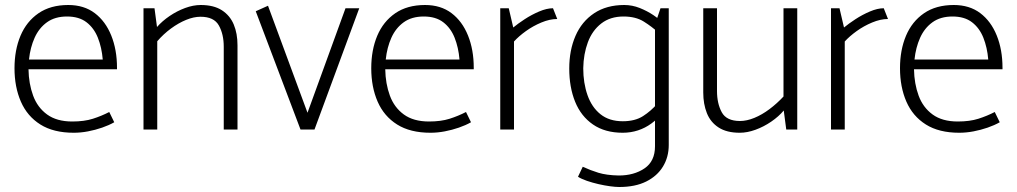

<svg xmlns="http://www.w3.org/2000/svg" viewBox="-20 -518 4068 768"><path d="M448 -241V-247Q448 -319 425 -376Q402 -433 359 -465.5Q316 -498 253 -498Q182 -498 134 -465Q86 -432 62 -375Q38 -318 38 -245Q38 -170 63.5 -111.5Q89 -53 141.5 -20Q194 13 275 13Q303 13 332 7.5Q361 2 388.5 -7.5Q416 -17 437 -29L417 -70Q386 -54 351.5 -43Q317 -32 269 -32Q207 -32 168.5 -60Q130 -88 112.5 -135.5Q95 -183 94 -241ZM96 -280Q101 -328 118.5 -367Q136 -406 168 -429Q200 -452 248 -452Q296 -452 326 -429Q356 -406 371.5 -367Q387 -328 391 -280Z M609 0V-353Q634 -382 664 -404Q694 -426 724.5 -438.5Q755 -451 782 -451Q836 -451 855.5 -416Q875 -381 875 -331V0H930V-337Q930 -384 915 -420Q900 -456 867.5 -477Q835 -498 783 -498Q753 -498 720.5 -486Q688 -474 658.5 -454Q629 -434 608 -410L598 -485H554V0Z M1238 0 1417 -485H1362L1210 -67L1052 -495L1003 -473L1182 0Z M1875 -241V-247Q1875 -319 1852 -376Q1829 -433 1786 -465.5Q1743 -498 1680 -498Q1609 -498 1561 -465Q1513 -432 1489 -375Q1465 -318 1465 -245Q1465 -170 1490.5 -111.5Q1516 -53 1568.5 -20Q1621 13 1702 13Q1730 13 1759 7.5Q1788 2 1815.5 -7.5Q1843 -17 1864 -29L1844 -70Q1813 -54 1778.5 -43Q1744 -32 1696 -32Q1634 -32 1595.5 -60Q1557 -88 1539.5 -135.5Q1522 -183 1521 -241ZM1523 -280Q1528 -328 1545.5 -367Q1563 -406 1595 -429Q1627 -452 1675 -452Q1723 -452 1753 -429Q1783 -406 1798.5 -367Q1814 -328 1818 -280Z M2036 0V-352Q2055 -373 2083.5 -393.5Q2112 -414 2145.5 -428Q2179 -442 2209 -442L2192 -485Q2167 -485 2136.5 -472Q2106 -459 2078.5 -441Q2051 -423 2033 -408L2015 -485H1981V0Z M2655 -485H2622L2600 -420V67Q2600 127 2558 155.5Q2516 184 2455 184Q2406 183 2373.5 173Q2341 163 2311 149L2292 189Q2306 198 2328 205.5Q2350 213 2374 218.5Q2398 224 2420 227Q2442 230 2457 230Q2521 230 2565 208Q2609 186 2632 148Q2655 110 2655 62ZM2610 -104Q2584 -74 2552 -53.5Q2520 -33 2471 -33Q2417 -33 2382 -61Q2347 -89 2330 -137.5Q2313 -186 2313 -245Q2314 -302 2331.5 -349Q2349 -396 2385 -424Q2421 -452 2474 -452Q2523 -452 2555.5 -431.5Q2588 -411 2613 -388L2633 -424Q2618 -441 2593.5 -457.5Q2569 -474 2539 -486Q2509 -498 2477 -498Q2406 -498 2356.5 -465Q2307 -432 2282 -374.5Q2257 -317 2257 -244Q2257 -169 2280.5 -111Q2304 -53 2352 -20Q2400 13 2471 13Q2503 13 2532 3.5Q2561 -6 2585.5 -24Q2610 -42 2630 -65Z M3114 -485V-132Q3088 -104 3058 -81.5Q3028 -59 2997.5 -46.5Q2967 -34 2940 -34Q2886 -34 2867 -69Q2848 -104 2848 -154V-485H2793V-148Q2793 -102 2807.5 -65.5Q2822 -29 2854.5 -8Q2887 13 2939 13Q2969 13 3002 1Q3035 -11 3065 -31.5Q3095 -52 3115 -76L3125 0H3169V-485Z M3359 0V-352Q3378 -373 3406.5 -393.5Q3435 -414 3468.5 -428Q3502 -442 3532 -442L3515 -485Q3490 -485 3459.5 -472Q3429 -459 3401.5 -441Q3374 -423 3356 -408L3338 -485H3304V0Z M3990 -241V-247Q3990 -319 3967 -376Q3944 -433 3901 -465.5Q3858 -498 3795 -498Q3724 -498 3676 -465Q3628 -432 3604 -375Q3580 -318 3580 -245Q3580 -170 3605.5 -111.5Q3631 -53 3683.5 -20Q3736 13 3817 13Q3845 13 3874 7.5Q3903 2 3930.5 -7.5Q3958 -17 3979 -29L3959 -70Q3928 -54 3893.5 -43Q3859 -32 3811 -32Q3749 -32 3710.5 -60Q3672 -88 3654.5 -135.5Q3637 -183 3636 -241ZM3638 -280Q3643 -328 3660.5 -367Q3678 -406 3710 -429Q3742 -452 3790 -452Q3838 -452 3868 -429Q3898 -406 3913.5 -367Q3929 -328 3933 -280Z"/></svg>

Font: Catamaran Thin ExtraLight
Style: Regular
Weight: 250
Version: Version 2.000